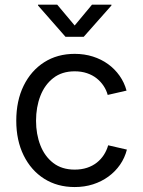

<svg xmlns="http://www.w3.org/2000/svg" viewBox="-20 -774 599 806"><path d="M293.5 11.2Q220.7 11.2 165.5 -23.7Q110.4 -58.6 79.3 -121.6Q48.3 -184.6 48.3 -267.1Q48.3 -351.1 79.3 -414.3Q110.4 -477.5 165.5 -512.7Q220.7 -547.9 293.5 -547.9Q334.5 -547.9 369.9 -536.6Q405.3 -525.4 433.6 -504.9Q461.9 -484.4 481.9 -456.1Q502 -427.7 511.2 -393.6L432.1 -375.5Q426.8 -395.5 414.8 -413.6Q402.8 -431.6 385.5 -445.3Q368.2 -459 345 -466.8Q321.8 -474.6 293.5 -474.6Q239.7 -474.6 203.6 -446.3Q167.5 -418 149.4 -371.1Q131.3 -324.2 131.3 -267.1Q131.3 -210.9 149.4 -164.3Q167.5 -117.7 203.6 -89.8Q239.7 -62 293.5 -62Q322.3 -62 345.7 -69.8Q369.1 -77.6 386.7 -91.6Q404.3 -105.5 416.3 -124.3Q428.2 -143.1 434.1 -164.1L512.7 -146Q503.9 -111.3 483.9 -82.5Q463.9 -53.7 435.1 -32.7Q406.2 -11.7 370.4 -0.2Q334.5 11.2 293.5 11.2ZM220.2 -754.4 293.5 -667 366.2 -754.4H447.8V-751L331.5 -619.6H254.9L139.6 -751V-754.4Z"/></svg>

Font: V-Inter
Style: Regular-375
Weight: 375
Designer: Rasmus Andersson
Foundry: rsms
Version: Version 4.000;git-4146feb